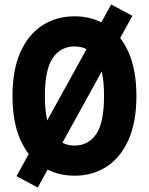

<svg xmlns="http://www.w3.org/2000/svg" viewBox="-20 -775 667 860"><path d="M36 -345Q36 -462 71.5 -541.5Q107 -621 170 -661.5Q233 -702 314 -702Q395 -702 457.5 -661.5Q520 -621 555.5 -541.5Q591 -462 591 -345Q591 -228 555.5 -148.5Q520 -69 457.5 -28.5Q395 12 314 12Q233 12 170 -28.5Q107 -69 71.5 -148.5Q36 -228 36 -345ZM181 -345Q181 -226 216.5 -174.5Q252 -123 314 -123Q376 -123 411 -174.5Q446 -226 446 -345Q446 -464 411 -515.5Q376 -567 314 -567Q252 -567 216.5 -515.5Q181 -464 181 -345ZM54 14 478 -755 573 -704 149 65Z"/></svg>

Font: Radio Canada Condensed
Style: Bold
Weight: 700
Width: 3
Designer: Charles Daoud, Etienne Aubert Bonn, Alexandre Saumier Demers, Jacques Le Bailly
Foundry: Radio-Canada
Version: Version 2.104; ttfautohint (v1.8.4.7-5d5b);gftools[0.9.28.de